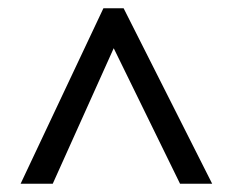

<svg xmlns="http://www.w3.org/2000/svg" viewBox="-20 -737 564 466"><path d="M30 -291 231 -717H280L495 -291H417L256 -620L108 -291Z"/></svg>

Font: Noto Sans Arabic SemiCondensed
Style: Regular
Weight: 400
Width: 4
Designer: Monotype Design Team, Nadine Chahine, Nizar Qandah and Khaled Hosny
Foundry: Monotype Imaging Inc.
Version: Version 2.012